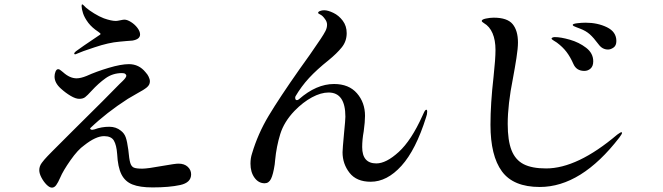

<svg xmlns="http://www.w3.org/2000/svg" viewBox="-20 -835 3040 880"><path d="M320 -590Q320 -593 328 -600Q349 -616 431 -671Q441 -677 441 -679Q441 -682 431 -689Q402 -708 385 -730Q367 -754 360.5 -774.5Q354 -795 354 -807Q354 -815 357 -815Q359 -815 365.5 -808.5Q372 -802 374 -800Q388 -788 411.5 -773.5Q435 -759 456 -751Q490 -739 511 -739Q517 -739 531 -742Q545 -745 550 -745Q563 -745 580.5 -734Q598 -723 610 -707Q622 -691 622 -677Q622 -655 587 -649Q578 -648 560.5 -647Q543 -646 528 -644Q478 -640 413 -618Q352 -598 333 -589Q327 -586 324 -586Q320 -586 320 -590ZM856 -36Q856 2 806 13Q756 24 679 24Q621 24 587 10.5Q553 -3 536.5 -36Q520 -69 517 -129Q514 -170 502 -190.5Q490 -211 457 -211Q419 -211 366 -169Q337 -149 303 -100.5Q269 -52 256 -21Q246 2 237.5 13.5Q229 25 218 25Q207 25 193.5 11.5Q180 -2 170 -21Q160 -40 160 -55Q160 -73 171.5 -88.5Q183 -104 198 -119.5Q213 -135 219 -141L312 -234Q479 -399 528 -450Q532 -454 541 -462.5Q550 -471 554.5 -477.5Q559 -484 559 -488Q559 -492 554.5 -496Q550 -500 539 -500Q497 -500 464 -476.5Q431 -453 399 -418Q380 -397 370 -389.5Q360 -382 343 -382Q327 -382 304 -395.5Q281 -409 259 -429Q230 -455 230 -484Q230 -496 234.5 -507Q239 -518 247 -518Q252 -518 259 -512Q266 -506 269 -504Q300 -476 331 -476Q350 -476 377 -487Q421 -507 478 -524Q535 -541 571 -541Q617 -541 647 -504Q657 -493 661 -484Q667 -472 667 -462Q667 -446 653 -434.5Q639 -423 609 -407Q570 -385 566 -382Q468 -319 393 -247Q394 -240 403 -240L413 -242Q445 -254 481 -254Q512 -254 534 -236Q550 -224 556.5 -205Q563 -186 568 -149Q572 -105 577 -88.5Q582 -72 593 -67Q604 -62 632 -62Q656 -62 727 -75Q783 -85 798 -85Q825 -85 840.5 -70.5Q856 -56 856 -36Z M1938 -324Q1938 -311 1933 -298Q1886 -148 1820 -75Q1754 -2 1679 -2Q1614 -2 1582 -43Q1550 -84 1550 -137Q1550 -151 1557 -226Q1563 -286 1563 -300Q1563 -411 1486 -411Q1451 -411 1410 -389Q1369 -367 1330 -327Q1282 -277 1264.5 -220.5Q1247 -164 1241 -101L1239 -81Q1232 -35 1222 -15Q1212 5 1193 5Q1165 5 1146.5 -20.5Q1128 -46 1128 -85Q1128 -110 1135 -131Q1162 -222 1211.5 -304.5Q1261 -387 1353 -518Q1399 -581 1450 -657Q1464 -678 1471.5 -692.5Q1479 -707 1479 -722Q1479 -735 1470 -747Q1459 -763 1448.5 -768Q1438 -773 1438 -776Q1438 -781 1446.5 -784.5Q1455 -788 1466 -788Q1483 -788 1508 -776Q1533 -764 1551 -740Q1569 -716 1569 -683Q1569 -646 1546.5 -618Q1524 -590 1486 -559Q1432 -516 1396.5 -477.5Q1361 -439 1334 -393V-392Q1333 -391 1333 -387Q1333 -376 1341 -376Q1345 -376 1350 -380Q1430 -450 1511 -450Q1579 -450 1616 -407.5Q1653 -365 1653 -304Q1653 -277 1647 -233Q1640 -195 1640 -161Q1640 -86 1705 -86Q1750 -86 1807.5 -138.5Q1865 -191 1916 -304Q1918 -308 1921.5 -316Q1925 -324 1928 -328Q1931 -332 1934 -332Q1938 -332 1938 -324Z M2228 -263Q2228 -360 2242 -482Q2251 -565 2251 -606Q2251 -651 2237.5 -682.5Q2224 -714 2198 -729Q2197 -730 2192.5 -733Q2188 -736 2188 -739Q2188 -746 2207 -750Q2226 -754 2243 -754Q2305 -754 2329.5 -724.5Q2354 -695 2354 -640Q2354 -614 2347 -569Q2340 -524 2331 -476Q2307 -356 2307 -267Q2307 -191 2324.5 -146.5Q2342 -102 2380 -82.5Q2418 -63 2483 -63Q2626 -63 2809 -218Q2824 -229 2828 -229Q2831 -229 2831 -226Q2831 -221 2819 -205Q2644 22 2454 22Q2333 22 2280.5 -49.5Q2228 -121 2228 -263ZM2724 -631Q2701 -662 2683 -678Q2665 -694 2638 -704Q2628 -708 2621 -710.5Q2614 -713 2609.5 -715.5Q2605 -718 2605 -721Q2605 -726 2625.5 -728.5Q2646 -731 2664 -731Q2719 -731 2762 -710Q2805 -689 2805 -647Q2805 -626 2792 -617Q2779 -608 2767 -608Q2741 -608 2724 -631ZM2608 -542Q2594 -574 2576.5 -597Q2559 -620 2532 -640Q2526 -644 2517 -649.5Q2508 -655 2508 -658Q2508 -661 2512.5 -663Q2517 -665 2523 -665Q2550 -665 2592 -653Q2634 -641 2666.5 -616Q2699 -591 2699 -554Q2699 -532 2687 -521Q2675 -510 2658 -510Q2622 -510 2608 -542Z"/></svg>

Font: Shippori Mincho B1 SemiBold
Style: Regular
Weight: 600
Designer: FONTDASU
Foundry: FONTDASU / Google Inc. / but / Adobe
Version: Version 3.110; ttfautohint (v1.8.3)